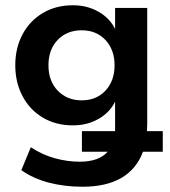

<svg xmlns="http://www.w3.org/2000/svg" viewBox="-20 -519 644 729"><path d="M293 190Q225 190 165.5 174.5Q106 159 61 127L97 40Q139 68 187 81.5Q235 95 283 95Q355 95 389 57H291V-21H417Q417 -26 417 -34V-133Q397 -92 354 -67.5Q311 -43 257 -43Q192 -43 142.5 -72.5Q93 -102 65.5 -154Q38 -206 38 -271Q38 -337 65.5 -388.5Q93 -440 142.5 -469.5Q192 -499 257 -499Q311 -499 354 -474.5Q397 -450 417 -409V-489H539V-49Q539 -35 538 -21H598V57H523Q473 190 293 190ZM290 -138Q346 -138 380.5 -175Q415 -212 415 -271Q415 -330 380.5 -367Q346 -404 290 -404Q234 -404 199 -367.5Q164 -331 164 -271Q164 -211 199.5 -174.5Q235 -138 290 -138Z"/></svg>

Font: Nunito Sans
Style: Bold
Weight: 700
Designer: Vernon Adams
Foundry: Vernon Adams
Version: Version 3.101; ttfautohint (v1.8.4.7-5d5b);gftools[0.9.27]